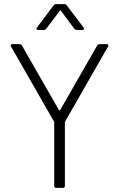

<svg xmlns="http://www.w3.org/2000/svg" viewBox="-20 -915 588 935"><path d="M243 -323 34 -688Q32 -692 32 -694Q32 -700 41 -700H75Q82 -700 87 -693L267 -379Q268 -378 270 -378Q272 -378 273 -379L453 -693Q458 -700 465 -700H499Q505 -700 507 -696.5Q509 -693 506 -688L297 -323Q296 -322 296 -318V-10Q296 0 286 0H254Q244 0 244 -10V-318Q244 -322 243 -323ZM254 -895H292Q301 -895 305 -889L387 -781Q389 -779 389 -775Q389 -773 387 -771Q385 -769 381 -769H355Q346 -769 342 -775L277 -862Q276 -864 274 -864Q272 -864 271 -862L205 -775Q201 -769 192 -769H166Q160 -769 158 -772.5Q156 -776 160 -781L241 -889Q245 -895 254 -895Z"/></svg>

Font: Barlow Light
Style: Regular
Weight: 300
Designer: Jeremy Tribby
Foundry: Tribby Type
Version: Version 1.422